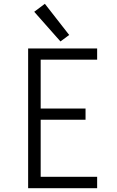

<svg xmlns="http://www.w3.org/2000/svg" viewBox="-20 -990 616 1010"><path d="M128 0H491V-60H194V-360H430V-419H194V-676H491V-735H128ZM298 -772 344 -806 216 -970 160 -928Z"/></svg>

Font: Iosevka Sparkle Light
Style: Regular
Weight: 300
Designer: Belleve Invis
Foundry: Belleve Invis
Version: Version 4.5.0; ttfautohint (v1.8.3)